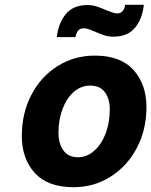

<svg xmlns="http://www.w3.org/2000/svg" viewBox="-20 -772 631 801"><path d="M71 -205Q71 -300 111 -376.5Q151 -453 220.5 -496.5Q290 -540 376 -540Q483 -540 537 -480Q591 -420 591 -325Q591 -231 551 -155Q511 -79 441.5 -35Q372 9 287 9Q179 9 125 -50.5Q71 -110 71 -205ZM438 -316Q438 -360 417.5 -387.5Q397 -415 356 -415Q319 -415 289 -389.5Q259 -364 241.5 -319Q224 -274 224 -218Q224 -173 244.5 -144.5Q265 -116 306 -116Q342 -116 372.5 -142.5Q403 -169 420.5 -214.5Q438 -260 438 -316ZM345 -751Q364 -751 382 -745.5Q400 -740 422 -730Q434 -725 447 -720.5Q460 -716 469 -716Q484 -716 492.5 -727Q501 -738 502 -752H580Q574 -694 543.5 -656.5Q513 -619 453 -619Q433 -619 415.5 -624.5Q398 -630 376 -640Q372 -642 356.5 -648Q341 -654 329 -654Q313 -654 305 -643Q297 -632 295 -617H217Q223 -674 254 -712.5Q285 -751 345 -751Z"/></svg>

Font: Be Vietnam ExtraBold
Style: Italic
Weight: 800
Italic angle: -9.778°
Designer: Gabriel Lam
Foundry: TypeRant
Version: Version 3.000